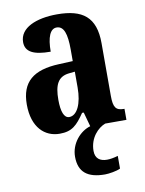

<svg xmlns="http://www.w3.org/2000/svg" viewBox="-88 -610 685 909"><g transform="rotate(-10 255.0 -156.0)"><path d="M165 10C225 10 249 -15 286 -69H294L313 0C264 14 217 66 217 130C217 204 259 237 343 237C361 237 400 231 417 222V161C397 167 379 170 364 170C331 170 308 155 308 118C308 55 350 13 385 0H487V-53H484C446 -53 434 -69 434 -124V-378C434 -504 372 -549 250 -549C150 -549 69 -516 69 -447C69 -400 108 -380 190 -380C190 -449 206 -488 237 -488C272 -488 285 -449 285 -374V-318L218 -315C95 -310 35 -262 35 -153C35 -42 94 10 165 10ZM223 -60C198 -60 186 -93 186 -149C186 -221 204 -258 257 -264L286 -267V-191C286 -113 261 -60 223 -60Z"/></g></svg>

Font: Noto Serif Sinhala ExtraCondensed ExtraBold
Style: Regular
Weight: 800
Width: 2
Designer: Jelle Bosma - Monotype Design Team
Foundry: Monotype Imaging Inc.
Version: Version 2.007